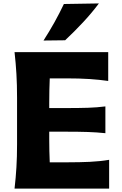

<svg xmlns="http://www.w3.org/2000/svg" viewBox="-20 -1107 715 1127"><path d="M65.4 0Q72.8 -64.5 76.4 -125Q80.1 -185.5 80.1 -260.7V-532.7Q80.1 -610.8 76.4 -672.6Q72.8 -734.4 65.4 -800.8H615.2V-631.8Q564 -639.2 505.4 -643.1Q446.8 -647 367.7 -647H272Q270.5 -612.8 269.8 -577.6Q269 -542.5 269 -502V-472.7H371.1Q443.8 -472.7 496.6 -474.4Q549.3 -476.1 598.6 -482.4V-325.2Q546.9 -330.6 494.1 -332.3Q441.4 -334 370.6 -334H269V-291.5Q269 -253.9 269.8 -220.5Q270.5 -187 272 -154.3H380.9Q447.3 -154.3 506.6 -157Q565.9 -159.7 620.6 -168.9V0ZM235.4 -869.1Q270 -922.9 299.8 -976.3Q329.6 -1029.8 355 -1083.5L560.5 -1086.9Q518.6 -1030.8 468 -976.6Q417.5 -922.4 362.3 -870.6Z"/></svg>

Font: Pinar-DS1-FD Bold
Style: Regular
Weight: 700
Designer: Amin Abedi
Version: Version 2.000